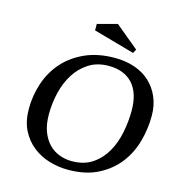

<svg xmlns="http://www.w3.org/2000/svg" viewBox="-130 -1029 1081 1156"><g transform="rotate(15 410.0 -451.0)"><path d="M76 -283C76 -231 85.3 -186.5 104 -149.5C122.7 -112.5 147.3 -82 178 -58C208.7 -34 243 -16.3 281 -5C319 6.3 357.7 12 397 12C469.7 12 531.7 -1 583 -27C634.3 -53 676.3 -87 709 -129C741.7 -171 765.3 -218.5 780 -271.5C794.7 -324.5 802 -377.7 802 -431C802 -473.7 794.7 -512.3 780 -547C765.3 -581.7 744.8 -611.3 718.5 -636C692.2 -660.7 660.3 -679.5 623 -692.5C585.7 -705.5 544.7 -712 500 -712C428 -712 365.3 -699.8 312 -675.5C258.7 -651.2 214.5 -619 179.5 -579C144.5 -539 118.5 -493.2 101.5 -441.5C84.5 -389.8 76 -337 76 -283ZM201 -282C201 -327.3 206.3 -372.3 217 -417C227.7 -461.7 244.2 -501.7 266.5 -537C288.8 -572.3 317.3 -601 352 -623C386.7 -645 427.7 -656 475 -656C539 -656 588.7 -636.8 624 -598.5C659.3 -560.2 677 -504 677 -430C677 -386 672.5 -341.2 663.5 -295.5C654.5 -249.8 639.5 -208.3 618.5 -171C597.5 -133.7 569.7 -103.2 535 -79.5C500.3 -55.8 457 -44 405 -44C379.7 -44 354.7 -48.5 330 -57.5C305.3 -66.5 283.5 -80.5 264.5 -99.5C245.5 -118.5 230.2 -143 218.5 -173C206.8 -203 201 -239.3 201 -282ZM608 -793 462 -914 339 -881V-841L595 -769Z"/></g></svg>

Font: PT Serif Caption
Style: Italic
Weight: 400
Italic angle: -12°
Designer: A.Korolkova, O.Umpeleva, V.Yefimov
Foundry: ParaType Ltd
Version: Version 1.000W OFL